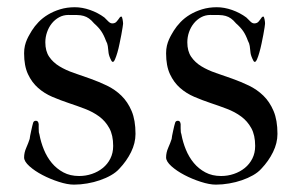

<svg xmlns="http://www.w3.org/2000/svg" viewBox="-20 -501 810 521"><path d="M45.4 -73.7Q45.4 -86.9 51.3 -100.1Q57.1 -113.3 60.5 -124Q60.5 -126.5 61.8 -132.6Q63 -138.7 64.5 -145.5Q65.9 -152.3 67.4 -158.4Q68.8 -164.6 69.8 -167.5Q71.3 -173.3 77.6 -173.3Q84 -173.3 85 -164.1V-152.8Q85 -145 85.4 -142.1Q85.9 -139.2 86.9 -136.7Q90.8 -115.2 99.1 -95Q107.4 -74.7 120.6 -58.8Q133.8 -43 152.1 -33.2Q170.4 -23.4 194.8 -23.4Q212.9 -23.4 229.5 -29.1Q246.1 -34.7 259 -45.2Q272 -55.7 279.5 -70.8Q287.1 -85.9 287.1 -105Q287.1 -134.3 276.6 -153.3Q266.1 -172.4 249.3 -184.8Q232.4 -197.3 210.7 -205.6Q189 -213.9 166.3 -221.4Q143.6 -229 121.8 -238.3Q100.1 -247.6 83.3 -262.5Q66.4 -277.3 55.9 -299.8Q45.4 -322.3 45.4 -356.4Q45.4 -367.7 47.6 -377Q49.8 -386.2 53.2 -393.8Q56.6 -401.4 60.1 -407.2Q63.5 -413.1 66.4 -418Q73.7 -429.7 84.7 -441.2Q95.7 -452.6 110.4 -461.4Q125 -470.2 143.3 -475.8Q161.6 -481.4 183.1 -481.4Q203.1 -481.4 224.6 -473.9Q246.1 -466.3 263.2 -453.6Q268.6 -448.2 273.9 -442.9Q279.3 -437.5 284.7 -437.5Q292 -437.5 296.1 -442.1Q300.3 -446.8 305.7 -454.6Q306.6 -455.1 307.4 -455.6Q308.1 -456.1 309.1 -456.1Q310.5 -456.1 311.3 -453.6Q312 -451.2 312.7 -448Q313.5 -444.8 313.7 -441.4Q314 -438 314 -436.5Q314 -435.1 312.7 -426.8Q311.5 -418.5 309.3 -407Q307.1 -395.5 304.4 -382.6Q301.8 -369.6 298.6 -358.6Q295.4 -347.7 292.2 -340.3Q289.1 -333 286.1 -333Q285.2 -333 284.7 -333.5Q283.2 -334.5 282.7 -335.4Q278.8 -342.8 277.1 -347.7Q275.4 -352.5 274.7 -356.9Q273.9 -361.3 273.7 -365.7Q273.4 -370.1 272.5 -376Q271.5 -383.3 267.6 -390.1Q261.7 -406.2 254.6 -416.5Q247.6 -426.8 235.4 -437.5Q228 -446.3 221.4 -450.9Q214.8 -455.6 207 -457.8Q199.2 -460 189.5 -460.2Q179.7 -460.4 165.5 -460.4Q151.9 -460.4 140.4 -454.1Q128.9 -447.8 120.6 -437.5Q112.3 -427.2 107.7 -413.8Q103 -400.4 103 -386.2Q103 -362.3 113.5 -346.9Q124 -331.5 141.4 -321Q158.7 -310.5 180.7 -303Q202.6 -295.4 225.3 -287.4Q248 -279.3 270 -268.8Q292 -258.3 309.3 -241.5Q326.7 -224.6 337.2 -199.7Q347.7 -174.8 347.7 -137.7Q347.7 -112.8 335.7 -88.4Q323.7 -64 303.7 -43Q294.9 -33.2 281.2 -25.4Q267.6 -17.6 251.2 -12Q234.9 -6.3 216.6 -3.2Q198.2 0 180.7 0Q163.1 0 139.6 -7.6Q116.2 -15.1 95.2 -26.1Q74.2 -37.1 59.8 -50Q45.4 -63 45.4 -73.7ZM430.7 -73.7Q430.7 -86.9 436.5 -100.1Q442.4 -113.3 445.8 -124Q445.8 -126.5 447 -132.6Q448.2 -138.7 449.7 -145.5Q451.2 -152.3 452.6 -158.4Q454.1 -164.6 455.1 -167.5Q456.5 -173.3 462.9 -173.3Q469.2 -173.3 470.2 -164.1V-152.8Q470.2 -145 470.7 -142.1Q471.2 -139.2 472.2 -136.7Q476.1 -115.2 484.4 -95Q492.7 -74.7 505.9 -58.8Q519 -43 537.4 -33.2Q555.7 -23.4 580.1 -23.4Q598.1 -23.4 614.7 -29.1Q631.3 -34.7 644.3 -45.2Q657.2 -55.7 664.8 -70.8Q672.4 -85.9 672.4 -105Q672.4 -134.3 661.9 -153.3Q651.4 -172.4 634.5 -184.8Q617.7 -197.3 595.9 -205.6Q574.2 -213.9 551.5 -221.4Q528.8 -229 507.1 -238.3Q485.4 -247.6 468.5 -262.5Q451.7 -277.3 441.2 -299.8Q430.7 -322.3 430.7 -356.4Q430.7 -367.7 432.9 -377Q435.1 -386.2 438.5 -393.8Q441.9 -401.4 445.3 -407.2Q448.7 -413.1 451.7 -418Q459 -429.7 470 -441.2Q481 -452.6 495.6 -461.4Q510.3 -470.2 528.6 -475.8Q546.9 -481.4 568.4 -481.4Q588.4 -481.4 609.9 -473.9Q631.3 -466.3 648.4 -453.6Q653.8 -448.2 659.2 -442.9Q664.6 -437.5 669.9 -437.5Q677.2 -437.5 681.4 -442.1Q685.5 -446.8 690.9 -454.6Q691.9 -455.1 692.6 -455.6Q693.4 -456.1 694.3 -456.1Q695.8 -456.1 696.5 -453.6Q697.3 -451.2 698 -448Q698.7 -444.8 699 -441.4Q699.2 -438 699.2 -436.5Q699.2 -435.1 698 -426.8Q696.8 -418.5 694.6 -407Q692.4 -395.5 689.7 -382.6Q687 -369.6 683.8 -358.6Q680.7 -347.7 677.5 -340.3Q674.3 -333 671.4 -333Q670.4 -333 669.9 -333.5Q668.5 -334.5 668 -335.4Q664.1 -342.8 662.4 -347.7Q660.6 -352.5 659.9 -356.9Q659.2 -361.3 658.9 -365.7Q658.7 -370.1 657.7 -376Q656.7 -383.3 652.8 -390.1Q647 -406.2 639.9 -416.5Q632.8 -426.8 620.6 -437.5Q613.3 -446.3 606.7 -450.9Q600.1 -455.6 592.3 -457.8Q584.5 -460 574.7 -460.2Q564.9 -460.4 550.8 -460.4Q537.1 -460.4 525.6 -454.1Q514.2 -447.8 505.9 -437.5Q497.6 -427.2 492.9 -413.8Q488.3 -400.4 488.3 -386.2Q488.3 -362.3 498.8 -346.9Q509.3 -331.5 526.6 -321Q543.9 -310.5 565.9 -303Q587.9 -295.4 610.6 -287.4Q633.3 -279.3 655.3 -268.8Q677.2 -258.3 694.6 -241.5Q711.9 -224.6 722.4 -199.7Q732.9 -174.8 732.9 -137.7Q732.9 -112.8 720.9 -88.4Q709 -64 689 -43Q680.2 -33.2 666.5 -25.4Q652.8 -17.6 636.5 -12Q620.1 -6.3 601.8 -3.2Q583.5 0 565.9 0Q548.3 0 524.9 -7.6Q501.5 -15.1 480.5 -26.1Q459.5 -37.1 445.1 -50Q430.7 -63 430.7 -73.7Z"/></svg>

Font: IM FELL French Canon SC
Style: Regular
Weight: 400
Designer: Igino Marini
Foundry: Igino Marini
Version: 3.00